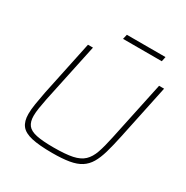

<svg xmlns="http://www.w3.org/2000/svg" viewBox="-193 -1026 1162 1197"><g transform="rotate(30 388.0 -427.5)"><path d="M344 8Q250 8 195 -4.5Q140 -17 117 -47Q94 -77 94 -129Q94 -161 100.5 -201.5Q107 -242 117 -294L200 -688H236L146 -264Q138 -224 133 -192Q128 -160 128 -135Q128 -93 146.5 -69Q165 -45 210 -35.5Q255 -26 335 -26Q419 -26 469 -36.5Q519 -47 547 -73.5Q575 -100 591 -146Q607 -192 622 -264L712 -688H748L665 -294Q650 -223 635 -171Q620 -119 599.5 -84.5Q579 -50 547 -29.5Q515 -9 465.5 -0.5Q416 8 344 8ZM371 -829 379 -863H657L650 -829Z"/></g></svg>

Font: Saira SemiExpanded Thin
Style: Italic
Weight: 250
Width: 6
Italic angle: -12°
Designer: Hector Gatti with collaboration of the Omnibus-Type team
Foundry: Omnibus-Type
Version: Version 1.101